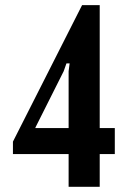

<svg xmlns="http://www.w3.org/2000/svg" viewBox="-20 -719 512 739"><path d="M244.1 -126H29.8V-173.8L295.9 -699.2H363.8V-226.1H421.9V-126H363.8V0H244.1ZM244.1 -444.8 248 -475.1H235.8L225.1 -444.8L116.2 -228V-226.1H244.1Z"/></svg>

Font: Moniqa Black Paragraph
Style: Regular
Weight: 900
Designer: Rajesh Rajput
Foundry: Rajesh Rajput
Version: Version 1.000